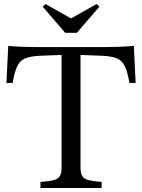

<svg xmlns="http://www.w3.org/2000/svg" viewBox="-20 -934 706 954"><path d="M286 -102V-661L180 -657Q132 -655 105.5 -644Q79 -633 65.5 -604.5Q52 -576 43 -522H12L21 -706Q50 -703 88.5 -701.5Q127 -700 165 -700H501Q533 -700 572.5 -701.5Q612 -703 645 -706L654 -522H623Q614 -576 600.5 -604.5Q587 -633 560.5 -644Q534 -655 486 -657L380 -661V-102Q380 -79 386 -64.5Q392 -50 408.5 -43Q425 -36 454 -33L485 -30V0H181V-30L212 -33Q242 -36 258 -43Q274 -50 280 -64.5Q286 -79 286 -102ZM304 -771 192 -901 206 -914 332 -843H334L460 -914L474 -901L362 -771Z"/></svg>

Font: Hedvig Letters Serif 24pt 24pt
Style: Regular
Weight: 400
Version: Version 1.000